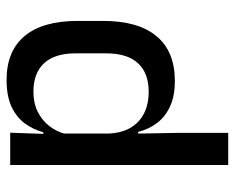

<svg xmlns="http://www.w3.org/2000/svg" viewBox="-85 -617 713 583"><g transform="rotate(90 271.5 -325.5)"><path d="M222.5 11Q135 11 89.2 -44Q43.5 -99 43.5 -204.5V-282Q43.5 -388.5 89.8 -444.2Q136 -500 226.5 -500Q270 -500 301.2 -486.2Q332.5 -472.5 352.2 -447.5Q372 -422.5 380.5 -388.5H413L385.5 -298Q384 -338 368 -365.2Q352 -392.5 324 -406.5Q296 -420.5 258.5 -420.5Q202 -420.5 172 -388Q142 -355.5 142 -291.5V-198Q142 -135.5 171.8 -103Q201.5 -70.5 258.5 -70.5Q293 -70.5 319.2 -83.5Q345.5 -96.5 363 -119Q380.5 -141.5 387 -169.5L410 -100.5H381.5Q373.5 -70 354.8 -44.5Q336 -19 304 -4Q272 11 222.5 11ZM383 0 387 -114.5 385.5 -145.5V-348.5L386 -367.5L383.5 -506V-662H481V0Z"/></g></svg>

Font: Anek Tamil Medium
Style: Regular
Weight: 500
Designer: Aadarsh Rajan (Tamil), Yesha Goshar (Latin)
Foundry: Ek Type
Version: Version 1.003